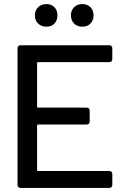

<svg xmlns="http://www.w3.org/2000/svg" viewBox="-20 -922 638 942"><path d="M516 -617H167Q162 -617 162 -612V-399Q162 -394 167 -394H405Q412 -394 416 -390Q420 -386 420 -379V-326Q420 -319 416 -315Q412 -311 405 -311H167Q162 -311 162 -306V-88Q162 -83 167 -83H516Q523 -83 527 -79Q531 -75 531 -68V-15Q531 -8 527 -4Q523 0 516 0H81Q74 0 70 -4Q66 -8 66 -15V-685Q66 -692 70 -696Q74 -700 81 -700H516Q523 -700 527 -696Q531 -692 531 -685V-632Q531 -625 527 -621Q523 -617 516 -617ZM151 -847Q151 -871 167 -886.5Q183 -902 208 -902Q232 -902 247 -886.5Q262 -871 262 -847Q262 -822 247 -806.5Q232 -791 208 -791Q183 -791 167 -806.5Q151 -822 151 -847ZM328 -847Q328 -871 343.5 -886.5Q359 -902 384 -902Q409 -902 424 -886.5Q439 -871 439 -847Q439 -822 424 -806.5Q409 -791 384 -791Q359 -791 343.5 -806.5Q328 -822 328 -847Z"/></svg>

Font: Barlow_Medium_SS
Style: Regular
Weight: 500
Designer: Jeremy Tribby
Foundry: Jeremy Tribby
Version: Version 1.101 August 23, 2024